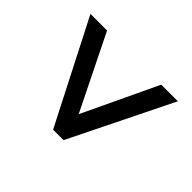

<svg xmlns="http://www.w3.org/2000/svg" viewBox="-123 -721 727 727"><g transform="rotate(-45 240.0 -358.0)"><path d="M445 -124V-213L145 -355L445 -503V-592L35 -382V-326Z"/></g></svg>

Font: Noto Sans Tamil Condensed Medium
Style: Regular
Weight: 500
Width: 3
Designer: Jelle Bosma - Monotype Design Team
Foundry: Monotype Imaging Inc.
Version: Version 2.004